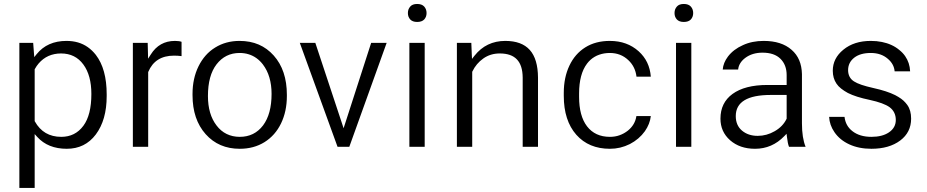

<svg xmlns="http://www.w3.org/2000/svg" viewBox="-20 -733 4580 949"><path d="M507.3 -258.3Q507.3 -140.1 453.6 -68.4Q400.4 2.4 310.1 2.4Q217.3 2.4 164.1 -56.2L151.4 -70.3V-51.3V195.8H75.7V-521H144L147.9 -469.2L149.4 -450.7L161.1 -465.3Q213.9 -530.8 308.6 -530.8Q339.4 -530.8 365.5 -523.2Q391.6 -515.6 413.6 -500.2Q435.5 -484.9 453.6 -461.9Q507.3 -392.1 507.3 -266.6ZM431.6 -268.6Q431.6 -360.4 392.1 -414.1Q352.1 -468.8 281.7 -468.8Q264.6 -468.8 249 -465.6Q233.4 -462.4 219.7 -456.3Q206.1 -450.2 193.8 -440.9Q181.6 -431.6 171.1 -419.4Q160.6 -407.2 152.3 -392.1L151.4 -390.6V-388.7V-136.2V-134.3L152.3 -132.8Q194.8 -56.6 282.7 -56.6Q351.6 -56.6 392.1 -111.3Q431.6 -164.6 431.6 -268.6Z M877.4 -455.6Q859.9 -458 840.3 -458Q746.6 -458 712.9 -377.9L712.4 -376.5V-375V-7.3H636.7V-521H710L711.4 -467.3L711.9 -442.9L725.1 -463.4Q767.1 -530.8 844.7 -530.8Q865.2 -530.8 877.4 -526.4Z M931.6 -269Q931.6 -307.1 939 -341.1Q946.3 -375 961.2 -405.3Q976.1 -435.5 996.6 -458.7Q1017.1 -481.9 1043.5 -498Q1096.2 -530.8 1164.1 -530.8Q1216.8 -530.8 1258.8 -512.7Q1300.8 -494.6 1333 -458.5Q1397.9 -385.7 1397.9 -264.6V-258.3Q1397.9 -182.6 1369.1 -123Q1340.3 -63.5 1287.4 -30.5Q1234.4 2.4 1165 2.4Q1061 2.4 996.6 -69.8Q931.6 -142.6 931.6 -262.7ZM1007.8 -258.3Q1007.8 -168 1050.3 -112.8Q1071.3 -85 1100.3 -70.8Q1129.4 -56.6 1165 -56.6Q1237.3 -56.6 1280.3 -113.3Q1322.3 -169.4 1322.3 -269Q1322.3 -291 1319.6 -311.3Q1316.9 -331.5 1311.5 -349.9Q1306.2 -368.2 1298.1 -384.3Q1290 -400.4 1279.3 -414.6Q1265.1 -433.1 1247.3 -445.8Q1229.5 -458.5 1208.7 -464.8Q1188 -471.2 1164.1 -471.2Q1093.8 -471.2 1050.3 -415Q1007.8 -359.9 1007.8 -258.3Z M1685.1 -120.1 1814.5 -521H1891.1L1706.5 -7.3H1648.4L1461.9 -521H1538.6L1671.4 -120.1L1678.2 -99.1Z M2079.1 -7.3H2003.4V-521H2079.1ZM1996.1 -668.5Q1996.1 -673.3 1996.8 -677.7Q1997.6 -682.1 1999 -686.3Q2000.5 -690.4 2002.7 -693.8Q2004.9 -697.3 2007.8 -700.7Q2013.2 -707 2021.7 -710.2Q2030.3 -713.4 2042 -713.4Q2064.9 -713.4 2076.7 -700.7Q2088.4 -687.5 2088.4 -668.5Q2088.4 -649.4 2076.7 -636.7Q2064.9 -624.5 2042 -624.5Q2030.3 -624.5 2021.7 -627.7Q2013.2 -630.9 2007.8 -636.7Q2002 -643.1 1999 -650.9Q1996.1 -658.7 1996.1 -668.5Z M2309.6 -521 2312 -461.4 2313 -441.9 2325.2 -457.5Q2383.3 -530.8 2477.5 -530.8Q2558.6 -530.8 2598.6 -486.1Q2638.7 -441.4 2639.2 -349.1V-7.3H2563.5V-349.6Q2563 -409.7 2535.2 -439Q2507.3 -468.8 2450.2 -468.8Q2403.8 -468.8 2368.7 -443.8Q2334 -419.4 2314.9 -379.9L2314 -377.9V-376.5V-7.3H2238.3V-521Z M2994.6 -56.6Q3007.3 -56.6 3019.3 -58.6Q3031.2 -60.5 3042.2 -64.5Q3053.2 -68.4 3063.7 -74.2Q3074.2 -80.1 3083.5 -87.4Q3119.1 -116.2 3125.5 -159.2H3196.8Q3192.4 -120.1 3167.5 -84.5Q3139.2 -44.9 3093.3 -21Q3069.8 -9.3 3045.2 -3.4Q3020.5 2.4 2994.6 2.4Q2890.1 2.4 2828.6 -66.9Q2766.6 -137.2 2766.6 -259.3V-274.4Q2766.6 -350.1 2794.4 -408.7Q2821.8 -466.8 2872.8 -498.8Q2923.8 -530.8 2994.1 -530.8Q3037.6 -530.8 3073 -517.8Q3108.4 -504.9 3136.7 -479.5Q3190.9 -430.7 3196.8 -354H3126Q3120.1 -403.8 3085.4 -436Q3048.3 -471.2 2994.1 -471.2Q2980 -471.2 2966.8 -469Q2953.6 -466.8 2941.7 -462.6Q2929.7 -458.5 2918.9 -452.1Q2908.2 -445.8 2898.9 -437.5Q2889.6 -429.2 2881.8 -418.9Q2861.8 -392.6 2852.1 -355.7Q2842.3 -318.8 2842.3 -271V-253.9Q2842.3 -160.2 2881.3 -108.9Q2921.4 -56.6 2994.6 -56.6Z M3397 -7.3H3321.3V-521H3397ZM3314 -668.5Q3314 -673.3 3314.7 -677.7Q3315.4 -682.1 3316.9 -686.3Q3318.4 -690.4 3320.6 -693.8Q3322.8 -697.3 3325.7 -700.7Q3331.1 -707 3339.6 -710.2Q3348.1 -713.4 3359.9 -713.4Q3382.8 -713.4 3394.5 -700.7Q3406.2 -687.5 3406.2 -668.5Q3406.2 -649.4 3394.5 -636.7Q3382.8 -624.5 3359.9 -624.5Q3348.1 -624.5 3339.6 -627.7Q3331.1 -630.9 3325.7 -636.7Q3319.8 -643.1 3316.9 -650.9Q3314 -658.7 3314 -668.5Z M3879.9 -7.3Q3873.5 -22.9 3869.6 -56.6L3867.7 -71.8L3856.9 -60.5Q3796.4 2.4 3711.9 2.4Q3636.7 2.4 3588.4 -40Q3541 -82 3541 -146.5Q3541 -225.1 3600.6 -268.6Q3661.6 -313 3772.9 -313H3860.8H3868.2V-320.3V-361.8Q3868.2 -412.1 3837.6 -442.4Q3807.1 -472.7 3749 -472.7Q3698.2 -472.7 3663.6 -446.8Q3647.9 -435.1 3638.9 -420.4Q3629.9 -405.8 3628.4 -389.2H3552.2Q3554.7 -422.4 3578.1 -453.6Q3605.5 -489.3 3651.9 -509.8Q3674.8 -520.5 3700.4 -525.6Q3726.1 -530.8 3754.4 -530.8Q3842.8 -530.8 3892.6 -486.8Q3917.5 -465.3 3930.2 -435.3Q3942.9 -405.3 3943.8 -366.7V-123.5Q3943.8 -51.3 3961.9 -7.3ZM3725.1 -61.5Q3769.5 -61.5 3809.1 -84.5Q3849.1 -107.4 3867.2 -144.5L3868.2 -146.5V-147.9V-256.3V-263.7H3860.8H3790Q3616.7 -263.7 3616.7 -159.2Q3616.7 -113.3 3647.5 -87.4Q3678.2 -61.5 3725.1 -61.5Z M4407.7 -140.1Q4407.7 -160.2 4399.9 -176Q4392.1 -191.9 4377 -203.1Q4348.1 -224.1 4278.3 -239.3Q4210.4 -253.4 4170.9 -273.4Q4151.9 -283.7 4137.5 -295.2Q4123 -306.6 4114.3 -319.8Q4096.2 -346.7 4096.2 -383.3Q4096.2 -444.8 4148.4 -487.3Q4201.2 -530.8 4284.2 -530.8Q4313.5 -530.8 4338.9 -525.6Q4364.3 -520.5 4385.7 -510.7Q4407.2 -501 4425.3 -485.8Q4442.4 -472.2 4453.9 -455.6Q4465.3 -439 4471.4 -420.4Q4477.5 -401.9 4478.5 -380.4H4401.9Q4398.9 -416.5 4368.2 -442.4Q4335 -471.2 4284.2 -471.2Q4232.4 -471.2 4202.6 -448.2Q4171.9 -424.3 4171.9 -386.2Q4171.9 -368.2 4179.2 -354Q4186.5 -339.8 4201.2 -330.6Q4214.8 -321.8 4238.5 -313.7Q4262.2 -305.7 4296.9 -297.9Q4363.8 -283.2 4404.8 -262.7Q4413.1 -258.3 4420.4 -253.9Q4427.7 -249.5 4434.1 -244.9Q4440.4 -240.2 4445.8 -235.4Q4451.2 -230.5 4455.8 -225.1Q4460.4 -219.7 4464.4 -214.4Q4474.1 -200.7 4478.8 -183.8Q4483.4 -167 4483.4 -146.5Q4483.4 -79.1 4429.7 -38.6Q4375 2.4 4287.1 2.4Q4225.1 2.4 4177.7 -19.5Q4130.9 -41 4104.5 -79.6Q4092.3 -97.2 4085.7 -116.2Q4079.1 -135.3 4078.1 -155.3H4154.3Q4159.2 -111.3 4192.9 -85Q4229 -56.6 4287.1 -56.6Q4313.5 -56.6 4335.2 -62Q4356.9 -67.4 4373.5 -78.6Q4407.7 -101.6 4407.7 -140.1Z"/></svg>

Font: Vazir Light UI
Style: Light-UI
Weight: 300
Designer: Saber Rastikerdar
Foundry: Saber Rastikerdar
Version: Version 30.0.0